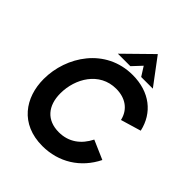

<svg xmlns="http://www.w3.org/2000/svg" viewBox="-255 -1067 1229 1229"><g transform="rotate(45 359.5 -452.5)"><path d="M343 17C490 17 613 -60 678 -191.5L549 -247.5C510 -169.5 445 -120 355 -120C246 -120 186 -191 186 -303.5C186 -437 267.5 -577 418.5 -577C501 -577 563.5 -535 581 -457L719 -498C690 -629.5 585 -714 431 -714C185.5 -714 45.5 -496 45.5 -293C45.5 -125.5 143 17 343 17ZM267 -743H380L438.5 -805.5L478 -743H583.5L449.5 -922Z"/></g></svg>

Font: HK Grotesk ExtraBold
Style: Italic
Weight: 800
Italic angle: -16°
Designer: Alfredo Marco Pradil
Foundry: Hanken Design Co.
Version: Version 3.001;FEAKit 1.0